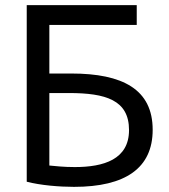

<svg xmlns="http://www.w3.org/2000/svg" viewBox="-20 -717 657 747"><path d="M172 -431V-620H512V-697H84V-10C138 4 211 10 268 10C468 10 574 -63 574 -212C574 -369 458 -431 257 -431ZM248 -355C391 -355 482 -328 482 -211C482 -97 384 -67 271 -67C226 -67 195 -71 172 -73V-355Z"/></svg>

Font: Repo
Style: Regular
Weight: 400
Designer: Stefan Peev
Foundry: Context Ltd
Version: Version 0.000